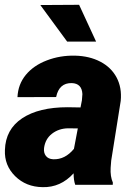

<svg xmlns="http://www.w3.org/2000/svg" viewBox="-22 -770 561 800"><path d="M291.5 0Q284.7 -19 284.7 -47.9Q230.5 11.7 155.3 9.8Q86.4 8.8 41 -36.1Q-4.4 -81.1 -1.5 -145Q1 -231 70.3 -277.1Q139.6 -323.2 259.8 -323.2L313.5 -322.3L319.3 -352.1L321.3 -377.9Q319.3 -422.4 276.9 -423.8Q224.1 -424.8 211.9 -365.7L50.8 -365.2Q53.2 -418.5 85.4 -457.8Q117.7 -497.1 173.1 -518.3Q228.5 -539.6 291 -538.1Q351.1 -536.6 396.2 -512.9Q441.4 -489.3 463.9 -447Q486.3 -404.8 481 -349.6L441.4 -101.1L439 -70.8Q437 -34.7 448.2 -9.3L447.8 0ZM199.7 -106.4Q249 -104.5 286.1 -149.9L302.2 -234.9L260.7 -235.4Q222.2 -234.4 194.3 -212.6Q166.5 -190.9 161.6 -153.3Q159.2 -133.3 169.2 -120.4Q179.2 -107.4 199.7 -106.4ZM378.4 -596.7H257.8L146 -749L307.6 -750Z"/></svg>

Font: TypoPRO Roboto
Style: Italic
Weight: 900
Italic angle: -12°
Designer: Google
Version: Version 2.136; 2016